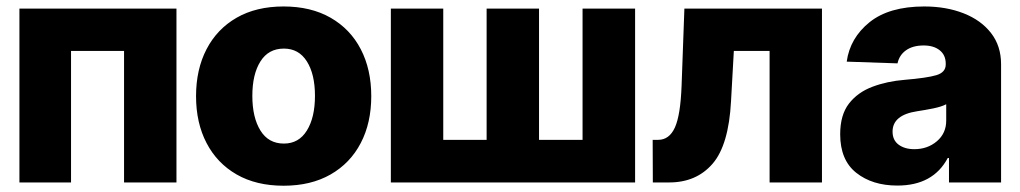

<svg xmlns="http://www.w3.org/2000/svg" viewBox="-20 -573 3205 603"><path d="M41 0V-545.9H534.2V0H369.6V-413.1H203.1V0Z M870.6 10.3Q784.7 10.3 723.1 -25.1Q661.6 -60.5 628.7 -123.8Q595.7 -187 595.7 -271Q595.7 -355 628.7 -418.5Q661.6 -481.9 723.1 -517.3Q784.7 -552.7 870.6 -552.7Q956.5 -552.7 1018.3 -517.3Q1080.1 -481.9 1113 -418.5Q1146 -355 1146 -271Q1146 -187 1113 -123.8Q1080.1 -60.5 1018.3 -25.1Q956.5 10.3 870.6 10.3ZM871.6 -122.1Q918.5 -122.1 943.8 -163.1Q969.2 -204.1 969.2 -272Q969.2 -339.8 943.8 -380.1Q918.5 -420.4 871.6 -420.4Q823.2 -420.4 797.9 -380.1Q772.5 -339.8 772.5 -272Q772.5 -204.1 797.9 -163.1Q823.2 -122.1 871.6 -122.1Z M1207.5 -545.9H1372.1V-133.8H1508.3V-545.9H1672.9V-133.8H1809.6V-545.9H1974.6V0H1207.5Z M2030.3 0 2029.8 -133.8H2046.9Q2082 -133.8 2099.6 -172.6Q2117.2 -211.4 2120.6 -303.7L2129.4 -545.9H2561.5V0H2397V-413.1H2284.7L2275.9 -255.4Q2268.6 -117.2 2217.8 -58.6Q2167 0 2081.5 0Z M2798.3 9.8Q2719.7 9.8 2669.2 -30.3Q2618.7 -70.3 2618.7 -151.4Q2618.7 -211.9 2646.2 -247.6Q2673.8 -283.2 2720 -300.5Q2766.1 -317.9 2821.3 -322.3Q2891.1 -328.1 2920.7 -336.9Q2950.2 -345.7 2950.2 -370.6V-373Q2950.2 -399.9 2931.4 -415Q2912.6 -430.2 2880.9 -430.2Q2846.7 -430.2 2825.4 -415Q2804.2 -399.9 2798.8 -374L2639.2 -379.4Q2649.4 -453.6 2710.9 -503.2Q2772.5 -552.7 2882.8 -552.7Q2951.7 -552.7 3006.3 -531.2Q3061 -509.8 3092.5 -469.2Q3124 -428.7 3124 -371.1V0H2960.4V-76.7H2956.5Q2910.6 9.8 2798.3 9.8ZM2851.6 -104.5Q2893.1 -104.5 2922.4 -129.4Q2951.7 -154.3 2951.7 -194.3V-245.6Q2937 -237.8 2910.4 -232.4Q2883.8 -227.1 2860.4 -223.6Q2783.2 -211.9 2783.2 -159.7Q2783.2 -132.8 2802.2 -118.7Q2821.3 -104.5 2851.6 -104.5Z"/></svg>

Font: Inter Tight ExtraBold
Style: Regular
Weight: 800
Designer: Rasmus Andersson
Foundry: rsms
Version: Version 3.004; ttfautohint (v1.8.4.7-5d5b)